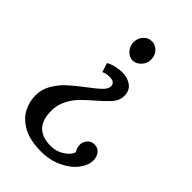

<svg xmlns="http://www.w3.org/2000/svg" viewBox="-223 -606 913 913"><g transform="rotate(45 233.5 -150.0)"><path d="M28 0ZM28 51Q28 10 49.5 -26Q71 -62 100.5 -88.5Q130 -115 175 -149Q215 -179 233.5 -197.5Q252 -216 252 -233Q252 -245 243.5 -252.5Q235 -260 215 -260Q190 -260 175 -251L160 -297Q175 -307 199 -312.5Q223 -318 244 -318Q278 -318 303.5 -300Q329 -282 329 -245Q329 -216 309 -192Q289 -168 247 -132Q211 -101 188 -77Q165 -53 149 -20.5Q133 12 133 51Q133 171 250 171Q288 171 318.5 150.5Q349 130 355 107Q343 88 343 67Q343 50 356 34Q369 18 392 18Q416 18 429 35Q442 52 442 77Q442 109 416 143Q390 177 342.5 199.5Q295 222 235 222Q163 222 116.5 197.5Q70 173 49 134Q28 95 28 51ZM179 -457Q179 -484 196 -503Q213 -522 238 -522Q261 -522 279 -504Q297 -486 297 -457Q297 -431 278.5 -411.5Q260 -392 238 -392Q214 -392 196.5 -411.5Q179 -431 179 -457Z"/></g></svg>

Font: Sumana
Style: Regular
Weight: 400
Designer: Cyreal, Alexei Vanyashin (Devanagari), Olga Karpushina (Latin)
Foundry: Cyreal
Version: Version 1.015;PS 001.015;hotconv 1.0.70;makeotf.lib2.5.58329